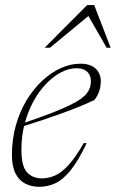

<svg xmlns="http://www.w3.org/2000/svg" viewBox="-20 -710 446 740"><path d="M274 -447Q245.5 -447 215.8 -431.5Q186 -416 158.5 -387.8Q131 -359.5 109.5 -320.5Q88 -281.5 75.2 -234Q62.5 -186.5 62.5 -133.5Q62.5 -69.5 84 -46Q105.5 -22.5 141.5 -22.5Q167 -22.5 192.2 -33.5Q217.5 -44.5 244.5 -74.2Q271.5 -104 302.5 -158.5L314 -158Q282 -91 252.8 -54.5Q223.5 -18 193.8 -4Q164 10 131 10Q101.5 10 77.5 -2.2Q53.5 -14.5 39.8 -41.5Q26 -68.5 26 -113Q26 -173.5 41.2 -227.2Q56.5 -281 83 -324.5Q109.5 -368 143.5 -399.5Q177.5 -431 215 -447.8Q252.5 -464.5 289.5 -464.5Q317 -464.5 334.2 -455.5Q351.5 -446.5 360 -431.2Q368.5 -416 368.5 -398Q368.5 -377 362.5 -358.8Q356.5 -340.5 343.5 -324.5Q318.5 -312.5 286 -299.2Q253.5 -286 216.2 -272.5Q179 -259 140 -246Q101 -233 63.5 -221.5L64 -233.5Q128.5 -255 173 -272.2Q217.5 -289.5 246.2 -303.2Q275 -317 291.5 -329Q308 -341 315.8 -351.8Q323.5 -362.5 327 -373.5Q332.5 -393.5 329 -410Q325.5 -426.5 312 -436.8Q298.5 -447 274 -447ZM152 -526 316 -690.5H343L406.5 -526H391L313.5 -661H336L172.5 -526Z"/></svg>

Font: Newsreader 36pt ExtraLight
Style: Italic
Weight: 250
Italic angle: -17°
Designer: Hugues Gentile
Foundry: Production Type
Version: Version 1.003